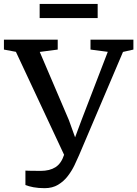

<svg xmlns="http://www.w3.org/2000/svg" viewBox="-33 -945 700 978"><path d="M194.5 13.5Q162.5 13.5 137.5 8.8Q112.5 4 96.5 -2.5V-76Q100 -75.5 116.5 -75.2Q133 -75 150.2 -74.8Q167.5 -74.5 173.5 -74.5Q220 -74.5 249.5 -93.2Q279 -112 293.5 -156.5L48 -681L-13 -692.5V-743H261V-692.5L169.5 -680.5L318 -333L349.5 -245.5L382.5 -334L516 -681L428 -692.5V-743H646.5V-692.5L593.5 -680.5L369.5 -154Q360 -131.5 346.2 -103Q332.5 -74.5 312.2 -48Q292 -21.5 263 -4Q234 13.5 194.5 13.5ZM464.5 -925V-853H169V-925Z"/></svg>

Font: Merriweather
Style: Regular
Weight: 400
Designer: Eben Sorkin
Foundry: Eben Sorkin
Version: Version 2.100; ttfautohint (v1.7.19-72a1) -l 8 -r 50 -G 200 